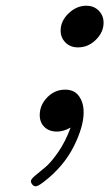

<svg xmlns="http://www.w3.org/2000/svg" viewBox="-20 -464 395 677"><path d="M88.9 174.8Q88.9 168 103.5 155.5Q118.2 143.1 138.7 126.5Q159.2 109.9 185.1 72.5Q210.9 35.2 229 -14.2Q203.1 0 181.2 0Q153.3 0 136.7 -16.1Q120.1 -32.2 120.1 -58.1Q120.1 -93.3 146.5 -120.6Q172.9 -147.9 210 -147.9Q242.2 -147.9 258.5 -125Q274.9 -102.1 274.9 -67.9Q274.9 -17.1 240 52.5Q205.1 122.1 136.2 175.8Q114.3 192.9 106 192.9Q99.1 192.9 94 186.8Q88.9 180.7 88.9 174.8ZM193.8 -356Q193.8 -390.1 221.9 -417Q250 -443.8 284.2 -443.8Q311 -443.8 328.1 -426.5Q345.2 -409.2 345.2 -383.8Q345.2 -350.6 318.1 -323.7Q291 -296.9 254.9 -296.9Q228 -296.9 210.9 -314Q193.8 -331.1 193.8 -356Z"/></svg>

Font: CMU Serif
Style: BoldItalic
Weight: 700
Italic angle: -14.04°
Version: Version 0.7.0